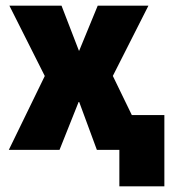

<svg xmlns="http://www.w3.org/2000/svg" viewBox="-20 -526 641 674"><path d="M399 128V0H366V-122H557V128ZM11 0 159 -304 166 -202 13 -506H196L257 -348H258L323 -506H501L347 -202L354 -305L502 0H320L258 -168H256L189 0Z"/></svg>

Font: Nunito Sans 7pt Condensed Black
Style: Regular
Weight: 900
Width: 3
Designer: Vernon Adams
Foundry: Vernon Adams
Version: Version 3.101;gftools[0.9.27]